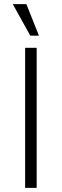

<svg xmlns="http://www.w3.org/2000/svg" viewBox="-20 -912 300 932"><path d="M42 -892H108L169 -739H127ZM102 0V-680H158V0Z"/></svg>

Font: Palanquin ExtraLight
Style: Regular
Weight: 275
Designer: Pria Ravichandran
Version: Version 1.001